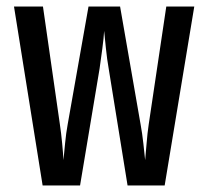

<svg xmlns="http://www.w3.org/2000/svg" viewBox="-20 -570 640 590"><path d="M111 0 23 -550H112L164 -188Q168 -161 171 -129.5Q174 -98 175 -78Q177 -98 180 -129.5Q183 -161 188 -188L252 -550H349L412 -188Q417 -161 420.5 -129.5Q424 -98 426 -78Q428 -98 430.5 -129.5Q433 -161 437 -188L491 -550H577L486 0H372L314 -359Q309 -387 305.5 -421Q302 -455 300 -475Q299 -455 294.5 -421Q290 -387 286 -359L226 0Z"/></svg>

Font: JetBrains Mono SemiBold
Style: Regular
Weight: 472
Monospace: yes
Designer: Philipp Nurullin, Konstantin Bulenkov
Foundry: JetBrains
Version: Version 2.305; ttfautohint (v1.8.4.7-5d5b)